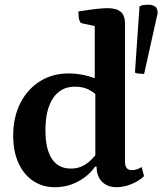

<svg xmlns="http://www.w3.org/2000/svg" viewBox="-20 -768 677 800"><path d="M208.4 12Q156.7 12 117.4 -14.7Q78.1 -41.5 56.5 -89.7Q35 -137.9 35 -202.4Q35 -279.3 64.3 -337.5Q93.5 -395.8 145.7 -428.9Q197.9 -462 265.7 -462Q295.4 -462 325.2 -456.2Q355 -450.4 384.1 -438.2L374.8 -426.3V-671.8L386.8 -656.8L321.6 -670.9Q306.7 -673.7 306.7 -720.3Q353.3 -727.6 381.1 -730.8Q409 -734 426.9 -734Q465.3 -734 483 -718.9Q500.8 -703.8 500.8 -669.7V-94.1Q500.8 -76.2 508 -67.6Q515.3 -59.1 530.1 -59.1Q540.7 -59.1 552.1 -63.2Q563.6 -67.4 570.4 -72.1L580.1 -33.9Q558.1 -13.2 526.8 -0.6Q495.5 12 466.2 12Q427.5 12 405 -10.9Q382.5 -33.7 382.5 -74.1H376.3Q351.2 -36.8 306.4 -12.4Q261.7 12 208.4 12ZM275.1 -65.6Q301.8 -65.6 322.4 -75.5Q343.1 -85.4 359.5 -101.7Q376 -118 389.5 -136.1L377.2 -109.3V-394.1L389.5 -364.7Q369.9 -385.2 346.7 -396.1Q323.5 -406.9 291.6 -406.9Q233.8 -406.9 201.5 -359.6Q169.3 -312.2 169.3 -225.1Q169.3 -146.9 196.2 -106.2Q223.2 -65.6 275.1 -65.6ZM580.5 -460Q569.4 -460 558.8 -461.2Q548.1 -462.4 542.3 -465.4L561.3 -741.2Q570.5 -746.4 579.4 -747.4Q588.4 -748.4 598.1 -748.4Q611.7 -748.4 622.7 -743Q633.7 -737.6 636 -723.9Q636.9 -719 636.7 -713.3Q636.5 -707.5 633.1 -696.6Z"/></svg>

Font: Petrona
Style: Regular
Weight: 400
Designer: Ringo R. Seeber
Foundry: Ringo R. Seeber
Version: Version 2.001; ttfautohint (v1.8.3)